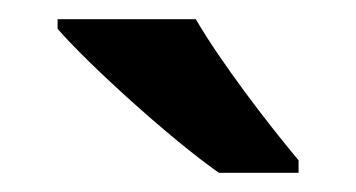

<svg xmlns="http://www.w3.org/2000/svg" viewBox="-20 -879 371 200"><path d="M184 -859H40V-849C72 -812 158 -734 208 -699H291V-712C260 -749 210 -814 184 -859Z"/></svg>

Font: Noto Sans Kannada UI SemiBold
Style: Regular
Weight: 600
Designer: Jelle Bosma - Monotype Design Team
Foundry: Monotype Imaging Inc.
Version: Version 2.005